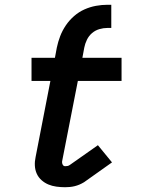

<svg xmlns="http://www.w3.org/2000/svg" viewBox="-20 -772 590 804"><path d="M253 12Q234 12 216 9.5Q198 7 182.5 0.5Q167 -6 154 -17.5Q141 -29 134 -44.5Q127 -60 126 -78Q125 -96 129 -114L191 -433H112V-530H210L218 -573Q223 -597 232 -620.5Q241 -644 255.5 -665.5Q270 -687 290 -704.5Q310 -722 333.5 -732.5Q357 -743 381.5 -747.5Q406 -752 430 -752H446V-655H430Q413 -655 396 -650Q379 -645 365.5 -633.5Q352 -622 344 -605.5Q336 -589 333 -573L325 -530H489V-433H306L240 -96Q239 -89 242.5 -82.5Q246 -76 253 -76Q258 -76 263 -77Q268 -78 272 -81L390 -164L449 -92L332 -9Q322 -3 312.5 1Q303 5 293 7.5Q283 10 272.5 11Q262 12 253 12Z"/></svg>

Font: Lode Term
Style: Bold Italic
Weight: 700
Italic angle: -11°
Monospace: yes
Designer: Belleve Invis
Foundry: Belleve Invis
Version: Version 29.2.0